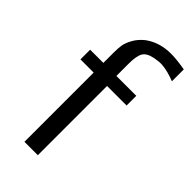

<svg xmlns="http://www.w3.org/2000/svg" viewBox="-223 -757 812 812"><g transform="rotate(45 183.0 -351.0)"><path d="M27 -414V-472H106V-534Q106 -560 109 -578.5Q112 -597 125.5 -621.5Q139 -646 164 -666Q213 -702 281 -702Q315 -702 366 -693V-622Q320 -640 286 -642Q269 -643 243 -638Q207 -631 195.5 -611Q184 -591 184 -546V-472H303V-414H186V0H106V-414Z"/></g></svg>

Font: Coval
Style: Light
Weight: 300
Foundry: Context Ltd
Version: Version 001.000